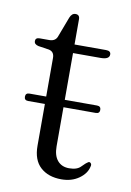

<svg xmlns="http://www.w3.org/2000/svg" viewBox="-69 -597 443 651"><g transform="rotate(10 152.0 -272.0)"><path d="M18 -245.5Q18 -258.5 31.5 -258.5H89V-391.5Q89 -413 70 -417L33.5 -422.5Q18.5 -426 18.5 -437Q18.5 -449 33 -449H66Q88 -449 94 -468L119.5 -535.5Q126 -551.5 138.5 -551.5Q153 -551.5 153 -536V-449H261.5Q278 -449 278 -436.5Q278 -419.5 248 -419.5H153V-258.5H264Q277.5 -258.5 277.5 -245.5Q277.5 -233 264 -233H153V-98.5Q153 -66.5 167.5 -49.5Q182 -32.5 207.5 -32.5Q235 -32.5 247.5 -46Q260 -59.5 270 -65Q274.5 -65.5 277.5 -61.5Q280.5 -57.5 278.5 -51Q273.5 -26.5 248.5 -8.8Q223.5 9 188 9Q143 9 116 -15.5Q89 -40 89 -89V-233H31.5Q18 -233 18 -245.5Z"/></g></svg>

Font: Fraunces 72pt S050 Light
Style: Regular
Weight: 300
Version: Version 1.000; ttfautohint (v1.8.3)